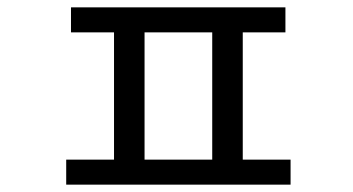

<svg xmlns="http://www.w3.org/2000/svg" viewBox="-20 -503 960 522"><path d="M173 -483H756V-415H173ZM160 -69H770V-1H160ZM290 -429H373V-42H290ZM557 -429H640V-42H557Z"/></svg>

Font: hexkorean15
Style: Book
Weight: 400
Designer: Jelle Bosma - Monotype Design Team
Foundry: Monotype Imaging Inc.
Version: Version 2.003